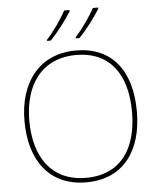

<svg xmlns="http://www.w3.org/2000/svg" viewBox="-62 -1005 878 1067"><g transform="rotate(-5 377.0 -471.0)"><path d="M526 -945V-952H496C473 -907 423 -837 387 -798V-792H408C450 -836 497 -898 526 -945ZM366 -945V-952H336C313 -907 263 -837 227 -798V-792H248C290 -836 337 -898 366 -945ZM690 -358C690 -590 579 -725 382 -725C177 -725 63 -574 63 -359C63 -143 168 10 376 10C587 10 690 -143 690 -358ZM90 -359C90 -556 186 -700 382 -700C562 -700 663 -575 663 -358C663 -156 573 -15 377 -15C182 -15 90 -159 90 -359Z"/></g></svg>

Font: Noto Sans Georgian Thin
Style: Regular
Weight: 100
Designer: Monotype Design Team, Akaki Razmadze
Foundry: Google LLC
Version: Version 2.005